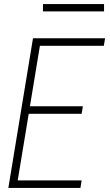

<svg xmlns="http://www.w3.org/2000/svg" viewBox="-20 -923 540 943"><path d="M21 0 142 -735H496L490 -698H176L127 -401H387L381 -364H121L67 -37H381L375 0ZM191 -867V-903H491V-867Z"/></svg>

Font: Iosevka Term Curly XLt Obl
Style: Regular
Weight: 200
Italic angle: -9°
Designer: Belleve Invis
Foundry: Belleve Invis
Version: Version 32.3.0